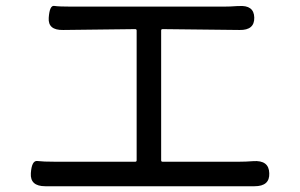

<svg xmlns="http://www.w3.org/2000/svg" viewBox="-20 -686 1040 666"><path d="M137 -40Q84 -40 87 -85Q90 -130 109.5 -127.5Q129 -125 172 -125H449Q454 -125 454 -130V-580Q454 -585 449 -585L199 -582Q146 -581 149 -624Q152 -668 168 -665.5Q184 -663 229 -663H754Q779 -663 804 -665H808Q861 -669 862 -625Q863 -581 811 -582L544 -585Q539 -585 539 -580V-130Q539 -125 544 -125H808Q833 -125 858 -127Q913 -131 914 -85Q916 -40 863 -40Z"/></svg>

Font: Resource Han Rounded KR
Style: Regular
Weight: 400
Designer: Cyano Hao (round all glyphs); Ryoko NISHIZUKA 西塚涼子 (kana, bopomofo & ideographs); Paul D. Hunt (Latin, Greek & Cyrillic)
Foundry: Cyano Hao
Version: 0.990